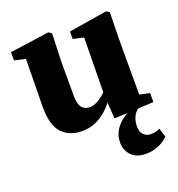

<svg xmlns="http://www.w3.org/2000/svg" viewBox="-130 -601 867 934"><g transform="rotate(-20 303.5 -134.0)"><path d="M469.4 225.2Q419 225.2 393.3 197.8Q367.7 170.3 367.7 130.2Q367.7 98.2 382.3 72Q396.8 45.9 423.4 25.4Q449.9 4.8 485.7 -8.5V-9.5H526.7Q496.9 7.7 484.1 31.1Q471.4 54.4 471.4 84.3Q471.4 113.3 485.6 128.2Q499.8 143.1 523.9 143.1Q537.4 143.1 548.3 140.4Q559.2 137.8 570.1 132.2L584.5 178.4Q562 201 531.6 213.1Q501.1 225.2 469.4 225.2ZM214.5 15.1Q150 15.1 111.1 -25.4Q72.2 -65.9 73.2 -164.9L76.9 -433.8L108.5 -401.8L19.3 -421.8V-464.2L223 -493L238.6 -482.3L233.6 -342.7V-164Q233.6 -117.4 248.3 -99.4Q263 -81.4 288.2 -81.4Q308.2 -81.4 329.4 -93Q350.7 -104.7 370.9 -123.9Q391.1 -143 405.9 -163.7L428.7 -124.3H409.4Q386 -80.5 356 -49.3Q326.1 -18.2 290.9 -1.5Q255.7 15.1 214.5 15.1ZM382.4 10.8 374.3 -106.9V-108.2L378.1 -409.9L323.3 -421.8V-460.6L522.1 -493L537.8 -482.3L534.8 -342.7V-57.1L587.2 -45.9V0.7Z"/></g></svg>

Font: Source Serif 4 Variable
Style: Regular
Weight: 400
Designer: Frank Grießhammer
Foundry: Adobe
Version: Version 4.005;hotconv 1.1.0;makeotfexe 2.6.0